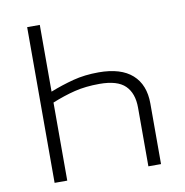

<svg xmlns="http://www.w3.org/2000/svg" viewBox="-80 -790 836 867"><g transform="rotate(-10 338.0 -357.0)"><path d="M101 -714H159V-408Q212 -429 265.5 -443Q319 -457 383 -457Q485 -457 537 -410.5Q589 -364 589 -278V0H531V-269Q531 -335 495.5 -370Q460 -405 378 -405Q314 -405 263.5 -392.5Q213 -380 159 -358V0H101Z"/></g></svg>

Font: Noto Sans Light
Style: Regular
Weight: 300
Designer: Monotype Design Team
Foundry: Monotype Imaging Inc.
Version: Version 2.007